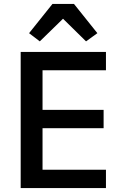

<svg xmlns="http://www.w3.org/2000/svg" viewBox="-20 -964 640 984"><path d="M359 -944 479 -794 421 -752 303 -868 184 -752 129 -794 249 -944ZM86 0V-698H523V-604H198V-401H511V-307H198V-94H523V0Z"/></svg>

Font: IBM Plex Mono Medium
Style: Regular
Weight: 500
Monospace: yes
Designer: Mike Abbink, Paul van der Laan, Pieter van Rosmalen
Foundry: Bold Monday
Version: Version 2.3